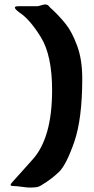

<svg xmlns="http://www.w3.org/2000/svg" viewBox="-20 -771 423 866"><path d="M184 -751Q194 -751 201 -743Q203 -739 217 -727Q249 -697 277 -662Q305 -627 328 -564.5Q351 -502 351 -417Q351 -235 315 -131Q279 -27 245.5 5Q212 37 172 61Q158 71 146 73Q134 75 113 75Q102 75 74 71Q66 70 57 69Q48 68 39 68Q28 68 28 63Q28 58 36 50Q39 46 127 -51.5Q215 -149 215 -364Q215 -521 164.5 -603Q114 -685 67 -715Q47 -730 47 -737Q47 -743 64 -743H148Q153 -743 165.5 -747Q178 -751 184 -751Z"/></svg>

Font: Barrio
Style: Regular
Weight: 400
Designer: Pablo Cosgaya & Sergio Jimenez
Foundry: Pablo Cosgaya & Sergio Jimenez
Version: Version 1.005